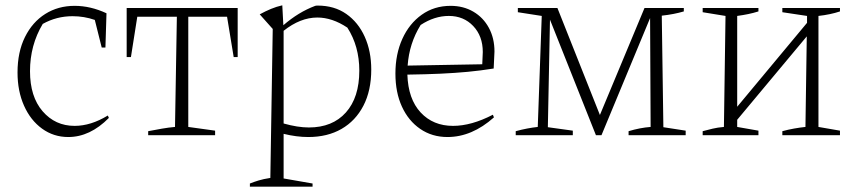

<svg xmlns="http://www.w3.org/2000/svg" viewBox="-20 -509 3218 723"><path d="M237 7Q182 7 138.5 -24.5Q95 -56 70.5 -111Q46 -166 46 -236Q46 -313 74 -369.5Q102 -426 150.5 -456.5Q199 -487 261 -487Q321 -487 381 -459L377 -330H363L337 -434Q297 -448 253 -448Q193 -448 141 -419Q93 -339 93 -241Q93 -145 140.5 -90Q188 -35 261 -35Q322 -35 386 -74L390 -65Q319 7 237 7Z M875 -479V-294H860L835 -446H689V-31L790 -17V0H538V-15Q564 -20 589.5 -24.5Q615 -29 639 -31L646 -446H497L473 -294H457V-479Z M921 194V182Q936 176 954 170.5Q972 165 998 161L1007 -400L958 -455Q980 -467 1000.5 -475.5Q1021 -484 1043 -489L1047 -414Q1076 -439 1105.5 -457Q1135 -475 1167 -487Q1171 -488 1176 -488Q1239 -488 1284 -456.5Q1329 -425 1353.5 -370.5Q1378 -316 1378 -247Q1378 -168 1348.5 -111Q1319 -54 1266 -23.5Q1213 7 1141 7Q1097 7 1048 -5V163L1157 182V194ZM1175 -443Q1111 -443 1048 -393V-44Q1101 -29 1143 -29Q1232 -29 1282.5 -85.5Q1333 -142 1333 -243Q1333 -335 1288 -405Q1231 -443 1175 -443Z M1665 7Q1607 7 1562.5 -23.5Q1518 -54 1493.5 -107.5Q1469 -161 1469 -232Q1469 -305 1495 -362.5Q1521 -420 1568 -453.5Q1615 -487 1677 -487Q1725 -487 1762.5 -465Q1800 -443 1821 -404Q1842 -365 1842 -315L1839 -251Q1789 -243 1741 -238.5Q1693 -234 1638.5 -231.5Q1584 -229 1514 -228Q1517 -136 1564 -85.5Q1611 -35 1686 -35Q1755 -35 1836 -77L1840 -67Q1757 7 1665 7ZM1564 -415Q1521 -346 1515 -262L1796 -267L1798 -313Q1798 -373 1762 -411Q1726 -449 1670 -449Q1616 -449 1564 -415Z M2478 -30 2562 -17V0H2347V-15Q2390 -28 2430 -31L2428 -441L2245 0H2224L2051 -435L2043 -30L2137 -17V0H1922V-15Q1944 -21 1965 -25Q1986 -29 2005 -31L2020 -449L1930 -463V-479H2079L2239 -76L2407 -479H2555V-466Q2518 -455 2472 -450Z M2626 0V-15Q2645 -20 2663.5 -24.5Q2682 -29 2706 -31L2712 -449L2626 -463V-479H2836V-466Q2817 -460 2797.5 -456Q2778 -452 2756 -449V-107L3019 -423V-449L2926 -463V-479H3143V-466Q3107 -454 3062 -449V-31L3143 -17V0H2926V-15Q2948 -21 2970.5 -25Q2993 -29 3013 -31L3018 -372L2756 -58V-31L2836 -17V0Z"/></svg>

Font: Piazzolla ExtraLight
Style: Regular
Weight: 200
Designer: Juan Pablo del Peral
Foundry: Huerta Tipografica
Version: Version 1.330